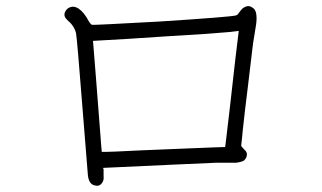

<svg xmlns="http://www.w3.org/2000/svg" viewBox="-20 -631 1040 620"><path d="M807.6 -585Q809.6 -570.3 807.1 -552.7Q804.7 -535.2 800.8 -513.2Q796.9 -491.2 795.9 -480.5Q789.1 -427.7 779.3 -341.8Q771.5 -281.2 763.7 -208Q761.7 -183.6 758.8 -161.1Q758.8 -158.2 768.6 -148.4Q780.3 -138.7 776.4 -126Q773.4 -116.2 765.6 -111.3Q756.8 -107.4 743.2 -105.5H677.7Q629.9 -103.5 544.9 -99.6Q337.9 -89.8 313.5 -88.9Q313.5 -86.9 313.5 -85H314.5Q314.5 -73.2 314.5 -61.5Q316.4 -48.8 308.6 -39.1Q300.8 -28.3 286.1 -32.2Q266.6 -36.1 263.7 -66.4Q256.8 -153.3 250 -237.3Q228.5 -511.7 225.6 -523.4Q222.7 -536.1 215.3 -546.9Q208 -557.6 197.3 -566.4Q184.6 -578.1 189.5 -590.8Q194.3 -603.5 207 -607.9Q219.7 -612.3 233.4 -603.5Q252 -590.8 266.6 -562.5Q272.5 -552.7 277.3 -550.8Q284.2 -549.8 495.1 -561.5Q722.7 -576.2 741.2 -581.1Q746.1 -582 748 -585Q759.8 -601.6 765.6 -605.5Q780.3 -615.2 792 -608.4Q805.7 -601.6 807.6 -585ZM601.6 -152.3Q645.5 -154.3 676.8 -155.3Q693.4 -156.2 707 -156.2Q708 -163.1 709 -170.9Q715.8 -229.5 722.7 -287.1Q742.2 -463.9 751 -531.2Q724.6 -527.3 693.4 -525.4Q660.2 -522.5 637.2 -521Q614.3 -519.5 574.7 -517.1Q535.2 -514.6 517.6 -513.7Q392.6 -504.9 280.3 -499Q287.1 -418.9 306.6 -164.1Q307.6 -156.2 308.6 -140.6Q316.4 -140.6 323.2 -140.6Q335.9 -140.6 354.5 -141.6Q382.8 -142.6 435.5 -145.5Q564.5 -150.4 601.6 -152.3Z"/></svg>

Font: irohamaru Light
Style: Regular
Weight: 200
Designer: [Source Han Sans]
Ryoko NISHIZUKA  (kana & ideographs); Paul D. Hunt (Latin, Greek & Cyrillic); Wenlong ZHANG  (bopomofo
Version: Version 1.01